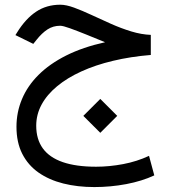

<svg xmlns="http://www.w3.org/2000/svg" viewBox="-20 -444 709 802"><path d="M609.9 -298.3Q570.8 -299.8 528.3 -312.7Q485.8 -325.7 443.6 -344.5Q401.4 -363.3 362.1 -381.6Q322.8 -399.9 289.6 -412.1Q256.3 -424.3 231.9 -424.3Q174.3 -424.3 130.6 -395Q86.9 -365.7 51.8 -309.1L44.4 -297.4L119.1 -260.7L132.3 -277.3Q154.8 -305.7 178.2 -321Q201.7 -336.4 231.4 -336.4Q243.2 -336.4 272.2 -325.9Q301.3 -315.4 340.1 -299.8Q378.9 -284.2 418.9 -267.6Q326.2 -247.1 256.6 -212.2Q187 -177.2 140.9 -131.1Q94.7 -85 71.8 -30Q48.8 24.9 48.8 85.4Q48.8 150.9 73 198.5Q97.2 246.1 141.1 276.9Q185.1 307.6 244.4 322.5Q303.7 337.4 374 337.4Q441.9 337.4 507.6 325Q573.2 312.5 624.5 288.6L602.5 207Q552.2 230.5 494.4 241.5Q436.5 252.4 381.3 252.4Q297.9 252.4 242.2 233.2Q186.5 213.9 158.9 175.8Q131.3 137.7 131.3 81.1Q131.3 34.2 153.8 -7.3Q176.3 -48.8 218.5 -83.7Q260.7 -118.7 319.6 -145.5Q378.4 -172.4 451.9 -189.9Q525.4 -207.5 609.9 -214.4ZM398.9 -30.8 328.1 40 398.9 110.8 469.7 40Z"/></svg>

Font: Vazirmatn
Style: Regular
Weight: 400
Designer: Saber Rastikerdar
Foundry: Saber Rastikerdar
Version: Version 33.003;September 2, 2022;FontCreator 14.0.0.2862 64-